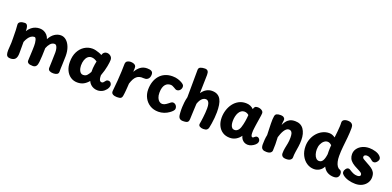

<svg xmlns="http://www.w3.org/2000/svg" viewBox="2 -1797 5699 2793"><g transform="rotate(20 2852.0 -400.0)"><path d="M56.7 -485Q53.3 -517.2 81.3 -533.1Q109.3 -549 152.3 -549Q169.7 -549 181.1 -538.2Q192.6 -527.3 198.4 -503.9Q204.3 -480.6 204.3 -441Q229.7 -480.2 258 -503.1Q286.3 -525.9 318.2 -536.4Q350 -547 384.3 -547Q418.8 -547 448.2 -533.8Q477.7 -520.6 499.5 -496.1Q521.3 -471.7 532.3 -437Q565.9 -499 611.3 -528.7Q656.8 -558.4 706.3 -558.4Q753.3 -558.4 791.3 -525.2Q829.3 -491.9 851.3 -433.2Q873.3 -374.6 873.3 -297Q873.3 -231 869.4 -165.9Q865.6 -100.9 866.6 -55Q867.3 -25.9 844.7 -12.9Q822.1 0 787.3 0Q751.8 0 729.1 -12.9Q706.3 -25.9 706.3 -55Q706.3 -94.9 709.8 -157.4Q713.3 -220 713.3 -294Q713.3 -325.4 707.5 -352Q701.7 -378.6 690.6 -394.3Q679.4 -410 664.3 -410Q624.9 -410 598.2 -379.8Q571.4 -349.7 554.3 -305Q553.3 -242 550.3 -184.5Q547.3 -127 543.3 -88Q539.8 -44.8 522.9 -21.9Q506.1 1 471.3 1Q421.8 1 402.1 -12.8Q382.3 -26.6 382.3 -48Q382.3 -62 383.8 -88.6Q385.3 -115.1 386.8 -148.6Q388.3 -182.1 389.7 -215.9Q391.1 -249.8 391.2 -278.3Q391.3 -306.9 389.3 -324Q386.4 -351.3 381.1 -368.9Q375.7 -386.4 368.8 -395.7Q361.9 -405 352.3 -405Q324.1 -405 300.2 -388.6Q276.3 -372.2 257.9 -344.2Q239.4 -316.2 226.3 -282V-110Q226.3 -45 202 -17.5Q177.7 10 128.3 10Q101.4 10 85.6 1.1Q69.8 -7.8 63.2 -30.4Q56.6 -53.1 57.1 -92.8Q57.7 -132.4 63.3 -194Q64.3 -201 64.3 -207Q64.3 -213 64.3 -228.5Q64.3 -244 64.3 -278Q64.3 -352 62.2 -403.9Q60.1 -455.9 56.7 -485Z M958.7 -240Q958.7 -332 992.2 -397.4Q1025.7 -462.9 1081.6 -498.2Q1137.4 -533.6 1203.2 -533.6Q1228.8 -533.6 1256.8 -526.8Q1284.9 -520.1 1310.9 -510.4Q1336.9 -500.7 1354.6 -489.7L1361.1 -507.7Q1367.4 -523.6 1383.7 -535.6Q1400 -547.6 1423.1 -547.6Q1454.8 -547.6 1480.7 -526.1Q1506.7 -504.7 1506.7 -467.6Q1506.7 -451.8 1503.7 -427.2Q1500.7 -402.6 1494.6 -369.3Q1488.4 -336 1477.6 -296.4Q1466.7 -256.9 1450.1 -212Q1450.1 -177.6 1455.2 -156.7Q1460.2 -135.9 1470.1 -127.1Q1480 -118.3 1495.1 -118.3Q1507.6 -118.3 1517.2 -126.9Q1526.9 -135.4 1537.3 -150.4Q1547 -163.9 1556.1 -169.4Q1565.1 -174.9 1580.4 -174.9Q1603.4 -174.9 1617.8 -158.1Q1632.2 -141.3 1632.2 -123Q1632.2 -105 1624.9 -86.4Q1617.6 -67.9 1605.7 -53Q1581 -21.3 1547.2 -4.5Q1513.4 12.3 1474.6 12.3Q1446.2 12.3 1418.3 2.1Q1390.4 -8.1 1367.9 -29.1Q1345.3 -50 1332.2 -79.9Q1297.9 -38.3 1256.9 -16.5Q1216 5.3 1161.3 5.3Q1102.2 5.3 1056.4 -25.6Q1010.7 -56.4 984.7 -111.7Q958.7 -167 958.7 -240ZM1128.7 -246Q1128.7 -227.1 1132.9 -206.4Q1137.2 -185.8 1145.9 -167.7Q1154.7 -149.6 1169 -138.3Q1183.3 -127.1 1202.7 -127.1Q1240.8 -127.1 1262.8 -150.4Q1284.8 -173.8 1303.7 -210Q1302.9 -238.9 1305.2 -269.5Q1307.6 -300.1 1312.3 -328.6Q1317 -357.1 1321.7 -378.1Q1299.4 -393.1 1278.6 -401.6Q1257.8 -410.1 1234.1 -410.1Q1201.8 -410.1 1177.9 -389.2Q1154.1 -368.2 1141.4 -331.3Q1128.7 -294.4 1128.7 -246Z M1716.1 -480Q1717.1 -516 1740.2 -529.5Q1763.2 -543 1790.1 -543Q1812.2 -543 1832.4 -537.3Q1852.7 -531.7 1865.4 -518Q1878.1 -504.3 1877.1 -480L1875.1 -419Q1905.2 -473 1947.9 -504.5Q1990.7 -536 2049.1 -536Q2068.8 -536 2089.9 -532.7Q2111 -529.4 2126.1 -515.7Q2141.1 -501.9 2141.1 -470Q2141.1 -446.6 2131.8 -425.4Q2122.6 -404.3 2101.7 -392.7Q2080.8 -381 2046.1 -383.6Q2013 -386.8 1987.2 -380.1Q1961.4 -373.4 1941.2 -356.2Q1920.9 -339 1904.8 -309.6Q1888.8 -280.2 1875.1 -237Q1872.9 -202.3 1871.1 -174.6Q1869.2 -146.9 1867.1 -124.1Q1865 -101.3 1862.8 -81.6Q1860.6 -61.8 1857.3 -43Q1852.2 -12.7 1834.8 -2.3Q1817.4 8 1776.1 8Q1737.6 8 1711.7 -6.8Q1685.9 -21.7 1689.4 -57Q1698.9 -142.1 1704.5 -220.4Q1710.1 -298.8 1713.1 -365.4Q1716.1 -432 1716.1 -480Z M2580.9 -516.9Q2601.9 -505 2614.6 -492.4Q2627.3 -479.8 2627.3 -460Q2627.3 -429.6 2607.8 -407.6Q2588.3 -385.7 2558.4 -385.7Q2549 -385.7 2536.5 -392.2Q2524 -398.8 2510.6 -407.4Q2496 -416.1 2481.7 -422.1Q2467.4 -428 2452.4 -428Q2429.8 -428 2409.2 -419.8Q2388.6 -411.6 2372.1 -392.6Q2355.7 -373.6 2346 -342.2Q2336.3 -310.9 2336.3 -263.9Q2336.3 -219.1 2349.2 -187.9Q2362 -156.8 2382.7 -140.4Q2403.3 -124 2426.9 -124Q2445.6 -124 2466.8 -133.7Q2488 -143.4 2512.6 -163.4Q2527.3 -176.2 2542.9 -187.1Q2558.6 -197.9 2571.6 -197.9Q2598.9 -197.9 2617.8 -177.6Q2636.7 -157.2 2636.7 -126.8Q2636.7 -106.8 2618.3 -87.2Q2600 -67.6 2577 -51.9Q2543 -26.9 2500.5 -12.4Q2458 2 2413.4 2Q2338.8 2 2283.2 -32.4Q2227.7 -66.8 2197 -124.4Q2166.3 -182 2166.3 -251.1Q2166.3 -316.7 2184.2 -371.8Q2202 -426.9 2236.7 -468.1Q2271.3 -509.3 2321.8 -531.7Q2372.2 -554 2436.4 -554Q2484.8 -554 2521.8 -541.9Q2558.9 -529.9 2580.9 -516.9Z M2744 -766Q2744.2 -797.9 2772.2 -809.4Q2800.2 -821 2840.2 -821Q2871.2 -821 2885.8 -802.3Q2900.3 -783.7 2899.3 -742L2892.2 -458.8Q2925.1 -506.9 2965.4 -528.9Q3005.8 -551 3048.2 -551Q3099.7 -551 3133.1 -531.7Q3166.6 -512.4 3185.8 -477.3Q3205 -442.1 3212.6 -392.4Q3220.2 -342.8 3220.2 -282Q3220.2 -240 3215.7 -193.5Q3211.2 -147 3204.7 -105.5Q3198.2 -64 3192.2 -37Q3188.2 -15.2 3171.7 -0.6Q3155.2 14 3115.2 14Q3082.4 14 3059.1 -0.3Q3035.8 -14.7 3042.7 -47.4Q3045.1 -57.7 3048.9 -83.8Q3052.8 -109.9 3057 -144.8Q3061.2 -179.8 3064.2 -216.9Q3067.2 -254 3067.2 -287Q3067.2 -329.6 3059.7 -355.6Q3052.2 -381.7 3038.2 -394.3Q3024.2 -407 3004.9 -407Q2980.3 -407 2960.3 -393.2Q2940.2 -379.4 2924.5 -355.1Q2908.8 -330.8 2897.9 -297L2895.9 -260.4Q2893.7 -217.7 2892.1 -181.9Q2890.4 -146.2 2889.3 -116.3Q2888.2 -86.3 2887 -58Q2886.2 -33.3 2878.7 -19.1Q2871.1 -4.8 2852.2 1.1Q2833.2 7 2797.2 7Q2765 7 2746.7 -8.8Q2728.3 -24.6 2723.8 -60Q2722.6 -70.1 2721.6 -83.7Q2720.6 -97.3 2719.6 -113Q2718.6 -128.7 2718.6 -146.1Q2718.6 -163.6 2719.3 -182.1Q2720.9 -215.3 2724.8 -253.6Q2728.8 -291.9 2741.2 -341Z M3310.7 -234Q3310.7 -294.6 3328.7 -351.6Q3346.7 -408.7 3380.4 -453.8Q3414.2 -499 3462.6 -525.7Q3511 -552.3 3572.6 -552.3Q3611.9 -552.3 3641.2 -539.7Q3670.6 -527.1 3694.1 -504.1Q3699.1 -526.1 3710.9 -540.3Q3722.8 -554.4 3753.6 -554.4Q3789.9 -554.4 3817.1 -536.9Q3844.3 -519.3 3843.3 -492.4Q3842.3 -465.3 3834 -418.7Q3825.7 -372 3819.7 -327Q3817.7 -313 3814.4 -291Q3811.2 -269 3808.7 -247.5Q3806.2 -226 3804.7 -211Q3803.9 -195.9 3804.2 -173.2Q3804.4 -150.6 3810.2 -133.6Q3816 -116.7 3830 -116.7Q3837.9 -116.7 3843.8 -120.8Q3849.7 -124.9 3856.1 -131.6Q3865.8 -139.4 3873.3 -143.6Q3880.9 -147.7 3893.2 -147.7Q3906.6 -147.7 3918.5 -138.3Q3930.4 -128.9 3936.7 -112.8Q3943 -96.7 3937.3 -77.2Q3932.7 -58.2 3911.1 -38.2Q3889.4 -18.1 3859.9 -4.6Q3830.4 9 3800.6 9Q3771.8 9 3747.8 -3.4Q3723.9 -15.8 3707.6 -37.5Q3691.2 -59.2 3684.7 -88.1Q3658.6 -48.8 3616.3 -23.1Q3574.1 2.6 3521 2.6Q3454.7 2.6 3407.8 -28.3Q3360.9 -59.2 3335.8 -112.6Q3310.7 -166 3310.7 -234ZM3479.9 -241.1Q3479.9 -209.2 3486.7 -183.7Q3493.6 -158.1 3508.4 -143.1Q3523.2 -128.1 3547.3 -128.1Q3566.8 -128.1 3582.1 -137.5Q3597.4 -146.9 3609.3 -163.4Q3621.2 -180 3628.3 -202Q3636 -225.4 3641.9 -250.4Q3647.9 -275.3 3652.1 -301.2Q3656.3 -327.1 3659.3 -352.3Q3662.3 -377.4 3663.6 -401.1Q3649.7 -414.1 3631.9 -421.5Q3614.1 -428.9 3593.7 -428.9Q3567 -428.9 3545.9 -414.3Q3524.8 -399.7 3510.1 -374Q3495.4 -348.3 3487.7 -314.3Q3479.9 -280.2 3479.9 -241.1Z M4020.4 -512.9Q4025 -540 4045 -550.6Q4065 -561.2 4104.1 -561.2Q4141.6 -561.2 4158.2 -546.1Q4174.8 -531 4174.8 -515Q4174.8 -506.9 4172.8 -494Q4170.8 -481.1 4169.2 -465.2Q4167.6 -449.3 4167.3 -431Q4179.6 -457.7 4198.4 -485.7Q4217.3 -513.7 4250.1 -532.4Q4282.9 -551.1 4335.7 -551.1Q4423.9 -551.1 4468.2 -487.6Q4512.4 -424.1 4512.4 -320.9Q4512.4 -268.3 4505.4 -221.8Q4498.4 -175.2 4491.4 -131.4Q4484.4 -87.7 4484.4 -43.2Q4484.4 -21.9 4463.2 -4.7Q4441.9 12.6 4398 12.6Q4354.9 12.6 4337.5 -5.1Q4320.1 -22.7 4320.1 -48.1Q4320.1 -93.2 4328 -131.6Q4335.9 -170 4343.7 -210.2Q4351.4 -250.3 4351.4 -300.3Q4351.4 -340.1 4344.8 -362.8Q4338.1 -385.4 4324.8 -395.6Q4311.4 -405.8 4292.2 -405.8Q4270.7 -405.8 4252.6 -390.8Q4234.6 -375.9 4219.9 -352.1Q4205.2 -328.2 4194.1 -299.7Q4182.9 -271.2 4174.9 -244.3Q4178 -189.3 4178.6 -135.3Q4179.1 -81.2 4176.1 -39.1Q4175.1 -18.2 4155.5 -2.3Q4135.9 13.6 4093.1 13.6Q4054.4 13.6 4035.7 1.7Q4016.9 -10.2 4011.3 -29.6Q4005.8 -49 4005.8 -71Q4005.8 -106 4008.8 -145Q4011.8 -184 4019.8 -221Q4018 -275.7 4016.4 -319.9Q4014.9 -364.1 4014.2 -400Q4013.6 -435.9 4014.9 -463.7Q4016.2 -491.6 4020.4 -512.9Z M4970.2 -760.9Q4969.4 -781.4 4980.9 -794.4Q4992.3 -807.4 5011.8 -813.2Q5031.2 -819 5051.2 -819Q5074.7 -819 5094.4 -812.5Q5114.1 -806 5126.4 -788Q5138.7 -770 5138.7 -737Q5138.7 -663 5131.2 -589Q5123.7 -515 5115.7 -441Q5107.7 -367 5107.7 -293Q5107.7 -245.2 5116.8 -206.7Q5125.9 -168.1 5142.5 -143.4Q5159.1 -118.8 5180.8 -111.6Q5215.7 -100.2 5215.7 -53Q5215.7 -20 5196.7 0.3Q5177.7 20.6 5135.1 20.6Q5084.2 20.6 5041 -2.1Q4997.8 -24.8 4970.1 -78.1Q4959.1 -56.4 4944.2 -40.1Q4929.2 -23.7 4910.4 -12Q4891.6 -0.3 4870.6 5.6Q4849.7 11.6 4826.7 11.6Q4765.7 11.6 4713.9 -22.8Q4662.1 -57.2 4630.7 -119.1Q4599.3 -181 4599.3 -262Q4599.3 -322 4620.2 -375.7Q4641.1 -429.3 4677.4 -470Q4713.7 -510.7 4760.7 -533.8Q4807.8 -557 4860.7 -557Q4887.7 -557 4909.9 -548.2Q4932.2 -539.4 4953.7 -524Q4959.7 -571 4963.7 -614.7Q4967.7 -658.3 4970.1 -695.4Q4972.4 -732.4 4970.2 -760.9ZM4769.3 -271.6Q4769.3 -232.2 4779.8 -198.7Q4790.2 -165.1 4809.8 -144.6Q4829.4 -124 4856.4 -124Q4875 -124 4888.9 -132.7Q4902.8 -141.3 4913.1 -158.2Q4923.3 -175 4930.7 -201Q4938 -227 4942.4 -260.7Q4941.2 -281.2 4941.2 -306.7Q4941.2 -332.2 4942.4 -357.2Q4943.7 -382.2 4945.7 -400.6Q4929.3 -415.7 4914.5 -423.3Q4899.7 -431 4880.9 -431Q4852.3 -431 4826.7 -409.8Q4801.1 -388.7 4785.2 -352.4Q4769.3 -316.1 4769.3 -271.6Z M5658.3 -492.8Q5666.1 -484.8 5671.6 -474.1Q5677.1 -463.3 5677.1 -450.1Q5677.1 -436.6 5667.5 -420.1Q5657.9 -403.6 5643.2 -391.8Q5628.6 -380.1 5612.1 -380.1Q5597.4 -380.1 5588.3 -385.1Q5579.1 -390.1 5571.3 -397.1Q5556.7 -411.3 5534.7 -424Q5512.8 -436.7 5487.1 -436.7Q5469.7 -436.7 5455.8 -428.4Q5441.9 -420.2 5441.9 -403.6Q5441.9 -384.2 5462.4 -371.3Q5482.9 -358.4 5529.7 -333.1Q5569.3 -312.2 5599.9 -291.1Q5630.4 -269.9 5647.7 -240.7Q5664.9 -211.4 5664.9 -164.4Q5664.9 -118.2 5640.3 -79Q5615.8 -39.8 5570.9 -15.9Q5526.1 8 5465.4 8Q5410.4 8 5356.4 -7.2Q5302.4 -22.3 5264.4 -54.6Q5255.9 -62.1 5249.4 -71.6Q5242.9 -81 5242.9 -96.6Q5242.9 -123.1 5260.9 -145.8Q5279 -168.4 5299.9 -168.4Q5308 -168.4 5313.9 -166.4Q5319.8 -164.4 5326.8 -159.4Q5358.8 -138.3 5388.1 -125.3Q5417.4 -112.3 5451.4 -112.3Q5474.7 -112.3 5487.5 -120.1Q5500.3 -127.9 5500.3 -141.3Q5500.3 -162.6 5479.1 -177Q5457.8 -191.4 5423.1 -208.1Q5366.2 -235.3 5334 -261.7Q5301.8 -288 5288.3 -317.7Q5274.8 -347.3 5274.8 -382.9Q5274.8 -431.1 5302.4 -469.3Q5330 -507.6 5377.4 -529.8Q5424.8 -552.1 5484.8 -552.1Q5531.8 -552.1 5581 -537.5Q5630.2 -522.9 5658.3 -492.8Z"/></g></svg>

Font: Playpen Sans Deva
Style: Regular
Weight: 400
Designer: Pooja Saxena, Gunjan Panchal, Laura Meseguer, Veronika Burian, José Scaglione
Foundry: TypeTogether
Version: Version 2.000